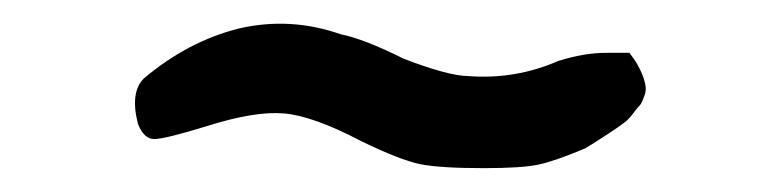

<svg xmlns="http://www.w3.org/2000/svg" viewBox="-20 -390 651 161"><path d="M180.7 -366.2Q223.6 -376 265.6 -361.3Q285.2 -357.4 318.4 -340.8Q356.4 -326.2 373 -326.2Q412.1 -323.2 448.2 -338.9Q469.7 -345.7 488.3 -345.7H507.8L512.7 -338.9Q520.5 -326.2 521.5 -316.4Q521.5 -312.5 520.5 -310.1Q519.5 -307.6 518.6 -305.2Q517.6 -302.7 516.1 -301.3Q514.6 -299.8 511.7 -295.9Q508.8 -292 505.9 -289.1Q500 -284.2 486.3 -275.4Q472.7 -266.6 470.7 -265.6Q445.3 -254.9 431.6 -252Q418 -249 385.7 -249Q348.6 -249 332 -252.4Q315.4 -255.9 283.2 -271.5Q242.2 -293 217.8 -294.9Q193.4 -296.9 153.3 -284.2Q118.2 -273.4 109.4 -273.4Q100.6 -273.4 95.7 -286.1Q88.9 -312.5 100.6 -324.2Q137.7 -355.5 180.7 -366.2Z"/></svg>

Font: JasonHandwriting1
Style: Regular
Weight: 400
Version: Version 1.48.20